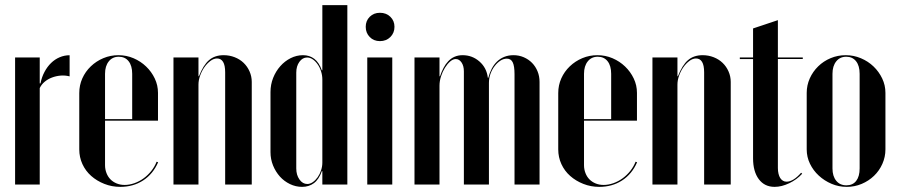

<svg xmlns="http://www.w3.org/2000/svg" viewBox="-20 -719 3503 748"><path d="M134.8 -495V-424.2V-394.2H137.8Q142.5 -418.5 153.4 -438.9Q164.2 -459.2 179 -473.6Q193.8 -488 212.4 -495.9Q231 -503.8 251.2 -503.8V-421.5Q233.5 -426 216 -424.5Q198.5 -423 182.4 -416.9Q166.2 -410.8 153.9 -400.4Q141.5 -390 134.8 -375.8V0H38.8V-495Z M288.8 -356.5V-137Q288.8 -106.5 301.1 -79.7Q313.4 -52.9 335.4 -33.5Q357.3 -14.1 386.6 -2.6Q415.8 9 448.8 9Q499 9 537.6 -16Q576.2 -41 596 -86.8L590.2 -89Q582.5 -69.5 569.4 -53Q556.2 -36.5 539.4 -24.2Q522.5 -12 503.2 -5.2Q483.9 1.5 465.5 1.5Q448.5 1.5 434.3 -4.4Q420.1 -10.3 410.3 -20.3Q400.5 -30.2 394.9 -44.6Q389.2 -59 389.2 -75.8V-431.5Q389.2 -461.8 403.8 -479.9Q418.2 -498 442.8 -498Q467.2 -498 481.1 -480.4Q495 -462.8 495 -431.5V-255H384V-249H595.5V-357.2Q595.5 -386.9 582.9 -413.3Q570.2 -439.8 549.2 -459.9Q528.2 -480.1 500.4 -492.1Q472.5 -504 441.4 -504Q410.2 -504 382.6 -492.4Q355 -480.8 333.8 -460.5Q312.7 -440.3 300.7 -413.6Q288.8 -386.9 288.8 -356.5Z M755.2 -422.2H753.2V-452.2V-495H655.8V0H753.2V-389.5Q753.2 -407 759.8 -424.9Q766.2 -442.8 776.6 -457.5Q787 -472.2 799.9 -481.8Q812.8 -491.2 825.5 -491.2Q841 -491.2 849.1 -477.9Q857.2 -464.5 857.2 -437.2V0H960.8V-399.8Q960.8 -421.5 952.2 -440.8Q943.8 -460 929.1 -474.1Q914.5 -488.2 894.2 -496.1Q874 -504 851.2 -504Q816.8 -504 794.4 -484.8Q772 -465.5 755.2 -422.2Z M1235.8 -22V0H1333.2V-699H1235.8V-473.8V-445.2H1233.8Q1223 -475.8 1204.4 -489.9Q1185.8 -504 1160.5 -504Q1135.2 -504 1112.2 -492.4Q1089.2 -480.8 1071.9 -461.1Q1054.5 -441.5 1044.1 -415.5Q1033.8 -389.5 1033.8 -360.2V-126.5Q1033.8 -98.8 1043.8 -74.2Q1053.8 -49.8 1070.4 -31.2Q1087 -12.8 1109.6 -1.9Q1132.2 9 1156.8 9Q1183.5 9 1203 -5.5Q1222.5 -20 1233.8 -52.2H1235.8ZM1235.8 -409V-85.5Q1235.8 -70.5 1230.9 -55.5Q1226 -40.5 1217.5 -28.5Q1209 -16.5 1198.5 -9.4Q1188 -2.2 1177.2 -2.2Q1159 -2.2 1146.6 -19.8Q1134.2 -37.2 1134.2 -62.8V-436Q1134.2 -461.2 1146.4 -478.1Q1158.5 -495 1176.5 -495Q1187.8 -495 1198.2 -487.9Q1208.8 -480.8 1217.2 -468.8Q1225.8 -456.8 1230.8 -441.1Q1235.8 -425.5 1235.8 -409Z M1410.8 -495V0H1508.2V-495ZM1404.8 -614.5Q1404.8 -590.8 1420.4 -574.8Q1436 -558.8 1460.2 -558.8Q1484.8 -558.8 1500.8 -574.8Q1516.8 -590.8 1516.8 -614.5Q1516.8 -638 1500.8 -653.6Q1484.8 -669.2 1460.2 -669.2Q1436 -669.2 1420.4 -653.6Q1404.8 -638 1404.8 -614.5Z M1882.5 -416.2H1880.5Q1876 -454.8 1847.9 -479.4Q1819.8 -504 1782.2 -504Q1764.8 -504 1750.9 -497.9Q1737 -491.8 1726.4 -480.6Q1715.8 -469.5 1708 -454.6Q1700.2 -439.8 1694.2 -422H1692.2V-452V-495H1594.8V0H1692.2V-385.2Q1692.2 -403.2 1698.2 -421.8Q1704.2 -440.2 1713.5 -455.1Q1722.8 -470 1733.8 -479.5Q1744.8 -489 1755.5 -489Q1769 -489 1778.1 -475.6Q1787.2 -462.2 1787.2 -440.8V0H1884.8V-396Q1884.8 -415 1891 -431.9Q1897.2 -448.8 1907.4 -461.9Q1917.5 -475 1929.6 -482.8Q1941.8 -490.5 1954.5 -490.5Q1970.5 -490.5 1977.5 -476.1Q1984.5 -461.8 1984.5 -429.8V0H2082V-399.8Q2082 -422.2 2074.2 -441.1Q2066.5 -460 2052.8 -474Q2039 -488 2020.4 -496Q2001.8 -504 1980.5 -504Q1960.5 -504 1944.4 -497.4Q1928.2 -490.8 1916 -478.9Q1903.8 -467 1895.4 -450.8Q1887 -434.5 1882.5 -416.2Z M2154.8 -356.5V-137Q2154.8 -106.5 2167.1 -79.7Q2179.4 -52.9 2201.4 -33.5Q2223.3 -14.1 2252.6 -2.6Q2281.8 9 2314.8 9Q2365 9 2403.6 -16Q2442.2 -41 2462 -86.8L2456.2 -89Q2448.5 -69.5 2435.4 -53Q2422.2 -36.5 2405.4 -24.2Q2388.5 -12 2369.2 -5.2Q2349.9 1.5 2331.5 1.5Q2314.5 1.5 2300.3 -4.4Q2286.1 -10.3 2276.3 -20.3Q2266.5 -30.2 2260.9 -44.6Q2255.2 -59 2255.2 -75.8V-431.5Q2255.2 -461.8 2269.8 -479.9Q2284.2 -498 2308.8 -498Q2333.2 -498 2347.1 -480.4Q2361 -462.8 2361 -431.5V-255H2250V-249H2461.5V-357.2Q2461.5 -386.9 2448.9 -413.3Q2436.2 -439.8 2415.2 -459.9Q2394.2 -480.1 2366.4 -492.1Q2338.5 -504 2307.4 -504Q2276.2 -504 2248.6 -492.4Q2221 -480.8 2199.8 -460.5Q2178.7 -440.3 2166.7 -413.6Q2154.8 -386.9 2154.8 -356.5Z M2621.2 -422.2H2619.2V-452.2V-495H2521.8V0H2619.2V-389.5Q2619.2 -407 2625.8 -424.9Q2632.2 -442.8 2642.6 -457.5Q2653 -472.2 2665.9 -481.8Q2678.8 -491.2 2691.5 -491.2Q2707 -491.2 2715.1 -477.9Q2723.2 -464.5 2723.2 -437.2V0H2826.8V-399.8Q2826.8 -421.5 2818.2 -440.8Q2809.8 -460 2795.1 -474.1Q2780.5 -488.2 2760.2 -496.1Q2740 -504 2717.2 -504Q2682.8 -504 2660.4 -484.8Q2638 -465.5 2621.2 -422.2Z M2997.7 9Q3025 9 3054.6 -5.1Q3084.2 -19.2 3105.2 -42.2L3101 -46Q3086.2 -29 3071.8 -20.1Q3057.3 -11.2 3044.5 -11.2Q3036.4 -11.2 3030.1 -15Q3023.8 -18.8 3019.5 -25.6Q3015.3 -32.4 3012.9 -42.3Q3010.5 -52.2 3010.5 -64.2V-489.1H3107.5V-495H3010.5V-640.5L2913.8 -608.2V-495H2862.2V-489H2913.8V-102.2Q2913.8 -51 2936.1 -21Q2958.5 9 2997.7 9Z M3274.8 -504Q3305.8 -504 3334 -492.1Q3362.3 -480.1 3383.3 -459.9Q3404.2 -439.8 3416.9 -413.3Q3429.5 -386.9 3429.5 -357.2V-137Q3429.5 -107.5 3417.6 -80.7Q3405.7 -53.9 3385.1 -34.1Q3364.5 -14.2 3337 -2.6Q3309.5 9 3279 9Q3247.2 9 3219.3 -3Q3191.3 -15 3169.8 -34.9Q3148.2 -54.8 3135.5 -81.1Q3122.8 -107.4 3122.8 -137V-357.2Q3122.8 -386.7 3134.7 -413.5Q3146.7 -440.2 3167.5 -460.5Q3188.2 -480.8 3215.9 -492.4Q3243.5 -504 3274.8 -504ZM3276.8 -498Q3252.2 -498 3237.8 -479.9Q3223.2 -461.8 3223.2 -431.5V-62.8Q3223.2 -32.5 3237.8 -14.8Q3252.3 3 3277.5 3Q3302 3 3315.5 -14.2Q3329 -31.5 3329 -62.8V-431.5Q3329 -462.8 3315.1 -480.4Q3301.2 -498 3276.8 -498Z"/></svg>

Font: Moniqa Black
Style: Regular
Weight: 900
Designer: Rajesh Rajput
Foundry: Rajesh Rajput
Version: Version 1.000